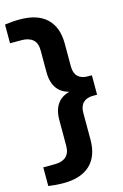

<svg xmlns="http://www.w3.org/2000/svg" viewBox="-148 -808 641 997"><g transform="rotate(-15 172.5 -310.0)"><path d="M65 130Q41.5 130 21.2 128.2Q1 126.5 -16 124V23.5H46Q85 23.5 106.5 4.5Q128 -14.5 128 -54V-192.5Q128 -255.5 160.5 -289.8Q193 -324 267 -328.5V-312.5Q193 -317 160.5 -351.2Q128 -385.5 128 -448.5V-566Q128 -606 106.5 -624.8Q85 -643.5 46 -643.5H-16V-744Q1 -746.5 21.2 -748.2Q41.5 -750 65 -750Q159.5 -750 208.8 -703.2Q258 -656.5 258 -568.5V-445Q258 -409 276.8 -391Q295.5 -373 329.5 -373H351.5V-268.5H329.5Q295.5 -268.5 276.8 -250.2Q258 -232 258 -196.5V-51.5Q258 36.5 208.8 83.2Q159.5 130 65 130Z"/></g></svg>

Font: Encode Sans SC SemiBold
Style: Regular
Weight: 600
Version: Version 3.002